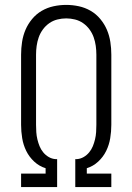

<svg xmlns="http://www.w3.org/2000/svg" viewBox="-20 -763 540 783"><path d="M66 0V-55H166V-77Q140 -85 119.5 -104Q99 -123 87 -147.5Q75 -172 70.5 -199.5Q66 -227 66 -254V-540Q66 -566 70 -592Q74 -618 84 -641.5Q94 -665 111 -685.5Q128 -706 150.5 -719Q173 -732 198.5 -737.5Q224 -743 250 -743Q276 -743 301.5 -737.5Q327 -732 349.5 -719Q372 -706 389 -685.5Q406 -665 416 -641.5Q426 -618 430 -592Q434 -566 434 -540V-254Q434 -227 429.5 -199.5Q425 -172 413 -147.5Q401 -123 380.5 -104Q360 -85 334 -77V-55H434V0H287V-114H293Q308 -115 321 -122.5Q334 -130 343.5 -141.5Q353 -153 358.5 -166.5Q364 -180 367.5 -194.5Q371 -209 372 -224Q373 -239 373 -254V-540Q373 -558 370.5 -576Q368 -594 362 -611Q356 -628 345 -643Q334 -658 319 -668.5Q304 -679 286 -683.5Q268 -688 250 -688Q232 -688 214 -683.5Q196 -679 181 -668.5Q166 -658 155 -643Q144 -628 138 -611Q132 -594 129.5 -576Q127 -558 127 -540V-254Q127 -239 128 -224Q129 -209 132.5 -194.5Q136 -180 141.5 -166.5Q147 -153 156.5 -141.5Q166 -130 179 -122.5Q192 -115 207 -114H213V0Z"/></svg>

Font: Iosevka Custom Light
Style: Regular
Weight: 300
Monospace: yes
Designer: Belleve Invis
Foundry: Belleve Invis
Version: Version 27.3.5